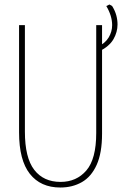

<svg xmlns="http://www.w3.org/2000/svg" viewBox="-20 -826 544 856"><path d="M249 10Q161 10 113 -51Q65 -112 65 -236V-714H91V-239Q91 -123 132.5 -69Q174 -15 250 -15Q321 -15 365 -66Q409 -117 409 -233V-714H435V-230Q435 -144 411 -91Q387 -38 345 -14Q303 10 249 10ZM414 -616Q449 -633 464.5 -659Q480 -685 480 -714Q480 -755 454 -799L468 -806L480 -799Q493 -778 498.5 -757.5Q504 -737 504 -717Q504 -683 486 -651.5Q468 -620 423 -597Z"/></svg>

Font: Noto Sans Mono ExtraCondensed Thin
Style: Regular
Weight: 100
Width: 2
Designer: Monotype Design Team
Foundry: Monotype Imaging Inc.
Version: Version 2.014; ttfautohint (v1.8.4.7-5d5b)